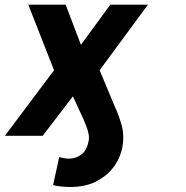

<svg xmlns="http://www.w3.org/2000/svg" viewBox="-41 -565 775 799"><path d="M252.5 213.1Q211.3 213.1 180 205.3L205.3 88.8Q214.1 91.3 225.5 93.2Q236.9 95.2 246.1 95.2Q273.8 95.2 296.9 78.5Q319.6 62.1 327.1 24.9Q329.2 17 329.2 8.2Q329.2 -5.7 323.7 -23.4Q318.2 -41.2 307.2 -67.1L262.4 -164.1L136.7 0H-20.6L183.9 -272.7L76.7 -545.5H232.2L295.8 -378.6L418 -545.5H574.6L373.6 -272.7L438.6 -117.2Q454.5 -83.5 466.3 -39.8Q471.9 -18.1 471.9 7.5Q471.9 64.6 443.2 112.9Q414.8 161.9 357.2 191.1Q312.5 213.1 252.5 213.1Z"/></svg>

Font: Linik Sans
Style: Bold Italic
Weight: 700
Italic angle: 9°
Designer: Fonts by Rasmus Andersson / Changes by Cristiano Sobral with parts from Marc Monis
Foundry: rsms
Version: Version 3.020; ttfautohint (v1.6)